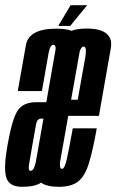

<svg xmlns="http://www.w3.org/2000/svg" viewBox="-40 -716 449 740"><path d="M45.5 4Q-6 4 -16.2 -33.2Q-26.5 -70.5 -11.5 -154Q6 -255 27.2 -288.5Q48.5 -322 98.5 -322H138.5Q162 -455.5 174.5 -527.5Q174.5 -539.5 169.5 -542.5Q168 -543.5 166 -543.5Q153 -543.5 147 -510Q141 -476.5 121.5 -365H28.5Q48.5 -478 59.8 -541.8Q71 -605.5 177 -605.5Q213 -605.5 235.5 -597.5Q260 -606 294 -606Q361.5 -606 380.5 -575Q392 -557.5 387 -529.5Q373.5 -453 347 -302.5Q344 -285 341.5 -269.5H223L191 -88.5Q190 -68 196.5 -65.5Q197.5 -65 198.5 -65Q209 -65 217 -100.2Q225 -135.5 240.5 -221.5H333Q317.5 -134.5 302.2 -85.5Q287 -36.5 260.8 -16.2Q234.5 4 187 4Q141 4 118 -12Q95 4 45.5 4ZM267 -517Q257 -461 245.5 -395.5L234 -331.5H259.5Q281.5 -453.5 288.5 -494Q295 -531 285.5 -535.5Q284 -536.5 282.5 -536.5Q273 -536.5 267 -517ZM98 -91.5Q110 -160.5 127.5 -259H119.5Q103 -259 99.2 -237.8Q95.5 -216.5 83.5 -150Q76 -107.5 72 -82.5Q68.5 -62 74.5 -58Q76 -57.5 78 -57.5Q87 -57.5 93 -73.5Q95 -79 98 -91.5ZM184.5 -616 232 -696H296L230.5 -616Z"/></svg>

Font: Anybody UltraCondensed Medium
Style: Italic
Weight: 500
Width: 1
Italic angle: -10°
Designer: Tyler Finck
Foundry: Etcetera Type Company
Version: Version 1.010; ttfautohint (v1.8.3) -l 8 -r 50 -G 200 -x 14 